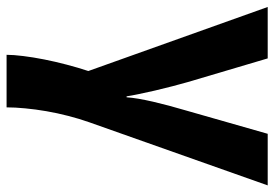

<svg xmlns="http://www.w3.org/2000/svg" viewBox="-144 -442 826 578"><g transform="rotate(90 269.0 -153.0)"><path d="M348.1 -8.8Q337.4 21.5 328.9 54.7Q320.3 87.9 314.7 120.6Q309.1 153.3 306.2 184.1Q303.2 214.8 303.2 240.2H145Q145 219.7 148.7 190.2Q152.3 160.6 158.9 127.2Q165.5 93.8 174.6 59.3Q183.6 24.9 193.8 -5.9L1 -545.9H155.8L227.1 -305.2Q232.9 -285.2 239.7 -258.8Q246.6 -232.4 252.7 -206.1Q258.8 -179.7 263.4 -157Q268.1 -134.3 270 -121.1H272.9Q273.9 -136.7 277.3 -157Q280.8 -177.2 286.1 -200.4Q291.5 -223.6 298.1 -248.5Q304.7 -273.4 312 -297.9L382.8 -545.9H538.1Z"/></g></svg>

Font: Droid Sans
Style: Bold
Weight: 700
Foundry: Ascender Corporation
Version: Version 1.00 build 112